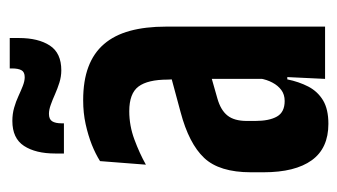

<svg xmlns="http://www.w3.org/2000/svg" viewBox="-173 -531 710 404"><g transform="rotate(-90 182.0 -329.0)"><path d="M218 0 222.5 -94H218V-301.5L216.5 -331Q216.5 -373 202 -392.5Q187.5 -412 150 -412Q119.5 -412 90.5 -401.2Q61.5 -390.5 37.5 -377L45 -473.5Q60 -483 79.5 -490.8Q99 -498.5 122.8 -503.8Q146.5 -509 173 -509Q214 -509 243.2 -498Q272.5 -487 291.2 -465.2Q310 -443.5 319 -410.8Q328 -378 328 -334.5V0ZM123.5 7Q72 7 46.8 -28Q21.5 -63 21.5 -129.5V-156Q21.5 -222.5 51.8 -254.5Q82 -286.5 148 -304L229.5 -326L241.5 -245L176.5 -226.5Q152 -219.5 140.8 -205.2Q129.5 -191 129.5 -164.5V-147Q129.5 -117.5 138.8 -101.2Q148 -85 171.5 -85Q185 -85 194.5 -92Q204 -99 210.2 -110.8Q216.5 -122.5 219 -137.5L232 -79.5H217Q212 -55 201.8 -35.2Q191.5 -15.5 172.8 -4.2Q154 7 123.5 7ZM236 -555Q223 -555 210.2 -559Q197.5 -563 185.8 -568.2Q174 -573.5 163.5 -577.2Q153 -581 144.5 -581Q133 -581 128.8 -574.2Q124.5 -567.5 124.5 -554V-549.5H61V-568Q61 -609 77 -633.5Q93 -658 129.5 -658Q144.5 -658 157.5 -654.2Q170.5 -650.5 181.8 -645.2Q193 -640 203.2 -636Q213.5 -632 221.5 -632Q232.5 -632 236.2 -638.8Q240 -645.5 240 -659V-663.5H304V-644Q304 -603.5 288.2 -579.2Q272.5 -555 236 -555Z"/></g></svg>

Font: Anek Tamil Condensed SemiBold
Style: Regular
Weight: 600
Width: 3
Designer: Aadarsh Rajan (Tamil), Yesha Goshar (Latin)
Foundry: Ek Type
Version: Version 1.003